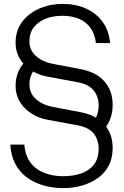

<svg xmlns="http://www.w3.org/2000/svg" viewBox="-20 -732 635 985"><path d="M305 233Q250 233 202 219Q154 205 117 177.5Q80 150 58 108Q36 66 33 10H105Q109 65 135.5 101Q162 137 206 154.5Q250 172 305 172Q353 172 394.5 158.5Q436 145 461 113.5Q486 82 486 29Q486 -14 461 -46.5Q436 -79 374 -90L223 -118Q153 -131 106.5 -178Q60 -225 60 -292Q60 -336 77.5 -371.5Q95 -407 125 -432L172 -390Q153 -374 142 -351Q131 -328 131 -299Q131 -253 164.5 -223.5Q198 -194 248 -184L391 -157Q475 -141 516.5 -92.5Q558 -44 558 26Q558 80 537 119Q516 158 480 183Q444 208 399 220.5Q354 233 305 233ZM500 -54 455 -101Q469 -118 477.5 -140.5Q486 -163 486 -192Q486 -235 461 -267.5Q436 -300 374 -311L223 -339Q153 -352 106.5 -399Q60 -446 60 -513Q60 -576 94 -620.5Q128 -665 183 -688.5Q238 -712 301 -712Q368 -712 420.5 -688.5Q473 -665 506 -620.5Q539 -576 545 -511H472Q467 -557 445 -588Q423 -619 386.5 -635Q350 -651 300 -651Q252 -651 214 -636Q176 -621 153.5 -592Q131 -563 131 -520Q131 -474 164.5 -444.5Q198 -415 248 -405L391 -378Q475 -362 516.5 -313.5Q558 -265 558 -195Q558 -149 542.5 -114.5Q527 -80 500 -54Z"/></svg>

Font: Host Grotesk Light
Style: Regular
Weight: 300
Designer: Doukan Karapınar
Foundry: Element Type
Version: Version 1.003